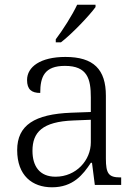

<svg xmlns="http://www.w3.org/2000/svg" viewBox="-20 -786 582 816"><path d="M217 -619V-606H239C286 -642 361 -721 386 -756V-766H308C287 -721 246 -657 217 -619ZM201 10C291 10 333 -44 366 -94H371L383 0H495V-32H491C442 -32 430 -48 430 -112V-379C430 -491 378 -544 258 -544C152 -544 95 -502 95 -446C95 -406 114 -391 151 -391C151 -460 169 -506 256 -506C352 -506 366 -450 366 -372V-310L283 -307C127 -301 53 -254 53 -148C53 -40 117 10 201 10ZM216 -35C148 -35 118 -80 118 -145C118 -224 160 -269 292 -274L366 -277V-181C366 -105 304 -35 216 -35Z"/></svg>

Font: Noto Serif Lao Light
Style: Regular
Weight: 300
Designer: Monotype Design Team
Foundry: Monotype Imaging Inc.
Version: Version 2.003